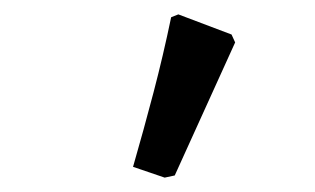

<svg xmlns="http://www.w3.org/2000/svg" viewBox="-20 -751 438 267"><path d="M209 -504 165 -519Q180 -571 193.5 -622.5Q207 -674 218 -727L228 -731L302 -703L307 -692L223 -507Z"/></svg>

Font: Alegreya SemiBold
Style: Regular
Weight: 600
Designer: Juan Pablo del Peral
Foundry: Huerta Tipografica
Version: Version 2.009